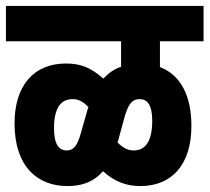

<svg xmlns="http://www.w3.org/2000/svg" viewBox="-20 -642 706 647"><path d="M0 -503H388V-417C366 -410 346 -396 328 -377C287 -414 252 -428 202 -428C96 -428 29 -356 29 -226C29 -80 107 -15 207 -15C248 -15 291 -24 327 -65C366 -30 405 -15 453 -15C559 -15 625 -87 625 -218C625 -322 587 -390 519 -416V-503H666V-622H0ZM378 -168 401 -252C413 -291 425 -308 451 -308C476 -308 493 -289 493 -235C493 -160 466 -135 430 -135C410 -135 394 -144 376 -162C376 -164 377 -166 378 -168ZM162 -210C162 -284 189 -308 225 -308C245 -308 261 -299 278 -281C277 -279 277 -277 276 -276L252 -192C241 -152 228 -135 205 -135C179 -135 162 -155 162 -210Z"/></svg>

Font: Noto Sans Devanagari ExtraCondensed ExtraBold
Style: Regular
Weight: 800
Width: 2
Designer: Jelle Bosma - Monotype Design Team
Foundry: Monotype Imaging Inc.
Version: Version 2.004